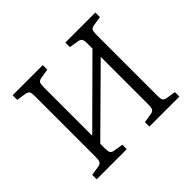

<svg xmlns="http://www.w3.org/2000/svg" viewBox="-156 -915 1131 1131"><g transform="rotate(-45 409.5 -350.0)"><path d="M65 0V-37L123 -46Q143 -49 148.5 -60.5Q154 -72 154 -97V-606Q154 -630 148 -640Q142 -650 121 -653L65 -662V-700H316V-662L258 -653Q238 -650 233 -638.5Q228 -627 228 -602V-200L592 -562V-606Q592 -630 586 -640Q580 -650 559 -653L504 -662V-700H754V-662L697 -653Q676 -650 671 -638.5Q666 -627 666 -602V-93Q666 -69 671.5 -59Q677 -49 699 -46L754 -37V0H504V-37L561 -46Q581 -49 586.5 -60.5Q592 -72 592 -97V-493L228 -133V-93Q228 -69 233.5 -59Q239 -49 260 -46L316 -37V0Z"/></g></svg>

Font: Literata 12pt Light
Style: Regular
Weight: 300
Designer: Latin by Veronika Burian and Jose Scaglione. Greek by Irene Vlachou. Cyrillic by Vera Evstafieva.
Foundry: TypeTogether
Version: Version 3.002